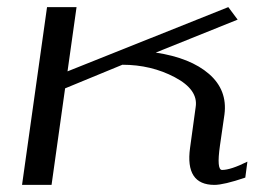

<svg xmlns="http://www.w3.org/2000/svg" viewBox="-20 -520 716 540"><path d="M514.6 -104.5 530.3 -218.8Q538.1 -267.6 471.7 -302.7Q405.3 -337.9 324.2 -337.9L163.1 -271.5L125 0H42L112.3 -500H195.3L169.9 -319.3L622.1 -500L648.4 -464.8L418 -372.1Q515.6 -357.4 567.9 -312Q620.1 -266.6 611.3 -198.2L598.6 -110.4Q588.9 -42 604.5 -42Q628.9 -42 675.8 -65.4L669.9 -20.5Q609.4 0 583 0Q500 0 514.6 -104.5Z"/></svg>

Font: okolaks
Style: RegularItalic
Weight: 500
Italic angle: -8°
Version: Version 000.6.0